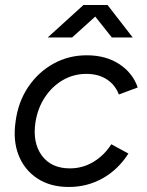

<svg xmlns="http://www.w3.org/2000/svg" viewBox="-20 -732 583 764"><path d="M254 12Q180 12 128.5 -22Q77 -56 54 -114.5Q31 -173 42 -248Q52 -326 92 -385.5Q132 -445 192.5 -478.5Q253 -512 325 -512Q401 -512 454.5 -477Q508 -442 528 -384L453 -356Q438 -395 404.5 -416.5Q371 -438 324 -438Q273 -438 230.5 -413.5Q188 -389 159 -345.5Q130 -302 121 -245Q109 -164 146.5 -113Q184 -62 258 -62Q309 -62 352 -88Q395 -114 423 -158L491 -121Q450 -57 388.5 -22.5Q327 12 254 12ZM170 -583 312 -712H408L508 -583H425L359 -666L267 -583Z"/></svg>

Font: Figtree
Style: Italic
Weight: 400
Italic angle: -9.5°
Foundry: Erik Kennedy
Version: Version 2.001; ttfautohint (v1.8.4.7-5d5b);gftools[0.9.27]